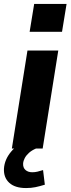

<svg xmlns="http://www.w3.org/2000/svg" viewBox="-35 -752 357 972"><path d="M25 0 104 -496H260L181 0ZM115 -591 138 -732H302L279 -591ZM97 200Q41 200 12 173.5Q-17 147 -15 102Q-12 55 22 15Q56 -25 107 -45L147 0Q126 9 112 21.5Q98 34 90.5 48Q83 62 82 76Q81 97 94 108.5Q107 120 128 120Q142 120 154.5 117Q167 114 183 109L192 183Q166 191 144.5 195.5Q123 200 97 200Z"/></svg>

Font: Nunito Sans 10pt ExtraBold
Style: Italic
Weight: 800
Italic angle: -9°
Designer: Vernon Adams
Foundry: Vernon Adams
Version: Version 3.101;gftools[0.9.27]